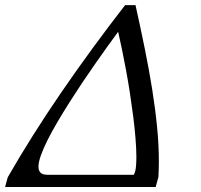

<svg xmlns="http://www.w3.org/2000/svg" viewBox="-139 -747 802 767"><path d="M482.9 0H-118.7L-107.9 -39.1Q-11.2 -207.5 107.7 -380.6Q226.6 -553.7 360.8 -726.6H402.3Q421.9 -638.7 439 -554.4Q456.1 -470.2 468.8 -391.4Q481.4 -312.5 488.5 -240Q495.6 -167.5 495.6 -103.5Q495.6 -86.4 495.1 -70.6Q494.6 -54.7 493.7 -39.1ZM404.8 -89.4Q405.3 -96.2 405.5 -103.8Q405.8 -111.3 405.8 -119.6Q405.8 -152.8 402.3 -194.8Q398.9 -236.8 393.1 -282.5Q387.2 -328.1 379.9 -375.7Q372.6 -423.3 364.3 -467.8Q356 -512.2 347.9 -551.5Q339.8 -590.8 333 -620.1Q315.4 -596.2 292.2 -564Q269 -531.7 243.4 -495.1Q217.8 -458.5 190.9 -418.5Q164.1 -378.4 138.7 -338.4Q113.3 -298.3 90.6 -259.8Q67.9 -221.2 51 -187.5Q34.2 -153.8 24.4 -126.5Q14.6 -99.1 14.6 -81.1Q14.6 -70.8 17.8 -64.5Q21 -58.1 25.9 -54.7Q30.8 -51.3 37.1 -50Q43.5 -48.8 49.8 -48.8H395.5Q398.9 -54.2 401.4 -64Q403.8 -73.7 404.8 -89.4Z"/></svg>

Font: Arian Grqi
Style: Italic
Weight: 400
Italic angle: -15°
Designer: Ruben Hakobyan (Tarumian)
Foundry: Ruben Hakobyan (Tarumian)
Version: Version 1.002